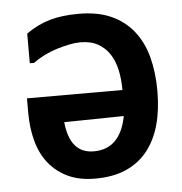

<svg xmlns="http://www.w3.org/2000/svg" viewBox="-44 -579 588 619"><g transform="rotate(-5 250.0 -270.0)"><path d="M243 -91Q329 -91 349 -196L156 -193Q166 -91 243 -91ZM240 -3Q189 -3 152 -20.5Q115 -38 90.5 -68.5Q66 -99 54.5 -141.5Q43 -184 43 -233V-280H352Q352 -315 345.5 -345Q339 -375 324.5 -397Q310 -419 287 -432Q264 -445 230 -445Q214 -445 194 -441Q174 -437 153 -430.5Q132 -424 112 -414Q92 -404 76 -392H62V-488Q99 -514 138.5 -525.5Q178 -537 232 -537Q294 -537 337.5 -517.5Q381 -498 409.5 -462Q438 -426 451 -376.5Q464 -327 464 -267Q464 -206 450.5 -157.5Q437 -109 409.5 -74.5Q382 -40 340 -21.5Q298 -3 240 -3Z"/></g></svg>

Font: D2Coding ligature
Style: Bold
Weight: 700
Monospace: yes
Designer: Yong-Rak Park; Jeong-Hwan Yoon; Sang-Min Lee;
Foundry: NHN Corporation
Version: Version 1.3.2; Build 20180524